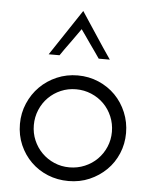

<svg xmlns="http://www.w3.org/2000/svg" viewBox="-50 -707 598 757"><g transform="rotate(5 249.0 -328.5)"><path d="M39 -200Q39 -243 55.5 -281.5Q72 -320 100.5 -348.5Q129 -377 167.5 -393.5Q206 -410 250 -410Q294 -410 332.5 -393.5Q371 -377 399 -348.5Q427 -320 443 -281.5Q459 -243 459 -200Q459 -157 443 -119Q427 -81 398.5 -53Q370 -25 332 -8.5Q294 8 249 8Q205 8 167 -7.5Q129 -23 100.5 -51Q72 -79 55.5 -117Q39 -155 39 -200ZM94 -200Q94 -168 106 -140Q118 -112 139 -91Q160 -70 188 -58Q216 -46 248 -46Q280 -46 308.5 -58Q337 -70 358 -91Q379 -112 391 -140Q403 -168 403 -200Q403 -232 391 -260.5Q379 -289 358 -310Q337 -331 308.5 -343Q280 -355 248 -355Q216 -355 188 -343Q160 -331 139 -310Q118 -289 106 -260.5Q94 -232 94 -200ZM249 -665Q279 -620 309 -574Q339 -528 370 -483H326Q318 -495 308 -509Q298 -523 287.5 -538Q277 -553 267 -567.5Q257 -582 249 -593Q241 -582 231 -567.5Q221 -553 210 -538Q199 -523 189 -509Q179 -495 171 -483H128Z"/></g></svg>

Font: Josefin Sans
Style: Regular
Weight: 400
Designer: Santiago Orozco
Foundry: Typemade
Version: Version 1.0